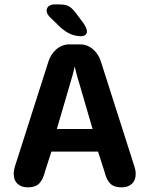

<svg xmlns="http://www.w3.org/2000/svg" viewBox="-20 -816 659 846"><path d="M102 9.5Q74.5 9.5 57.5 -6Q40.5 -21.5 40.5 -50Q40.5 -56.5 41.5 -63.5Q42.5 -70.5 44.5 -78.5L192.5 -542Q202.5 -576.5 228 -598.5Q253.5 -620.5 286 -620.5H332Q365 -620.5 390.2 -598.5Q415.5 -576.5 425.5 -542L573.5 -78.5Q576 -70.5 577 -63.5Q578 -56.5 578 -50Q578 -21.5 561 -6Q544 9.5 516 9.5Q481.5 9.5 465 -8Q448.5 -25.5 440 -61L412 -148H206.5L178.5 -61Q170 -25.5 153.2 -8Q136.5 9.5 102 9.5ZM230.5 -247.5H388L317.5 -489Q315 -498.5 313 -507.2Q311 -516 309 -523Q307.5 -516 305.5 -507.2Q303.5 -498.5 301 -489ZM337.5 -656.5Q314 -656.5 292.5 -665.2Q271 -674 248 -694L204.5 -736Q185.5 -752.5 185.5 -769.5Q185.5 -781.5 195 -789Q204.5 -796.5 220 -796.5H241Q270 -796.5 285 -787.5Q300 -778.5 318.5 -753L345.5 -717Q363 -693 363 -677.5Q363 -668 356 -662.2Q349 -656.5 337.5 -656.5Z"/></svg>

Font: Sono Monospace SemiBold
Style: Regular
Weight: 600
Designer: Tyler Finck
Foundry: Tyler Finck
Version: Version 2.112